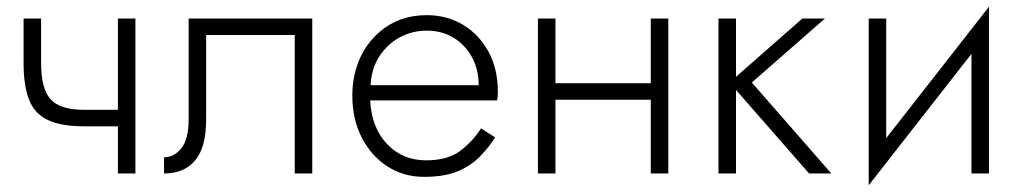

<svg xmlns="http://www.w3.org/2000/svg" viewBox="-20 -515 3036 570"><path d="M102 -460V-328Q102 -252 130 -220.5Q158 -189 230 -189H330V-460H382V0H330V-140H230Q161 -140 121.5 -159Q82 -178 66 -219.5Q50 -261 50 -328V-460Z M907 -460V0H855V-411H592V-160Q592 -78 559.5 -39Q527 0 467 0V-48Q497 -48 518.5 -75Q540 -102 540 -160V-460Z M1450 -107Q1430 -76 1404 -49.5Q1378 -23 1339 -6.5Q1300 10 1239 10Q1178 10 1130 -21Q1082 -52 1054 -106.5Q1026 -161 1026 -231Q1026 -264 1032 -291Q1049 -370 1106.5 -420Q1164 -470 1247 -470Q1307 -470 1354.5 -441.5Q1402 -413 1430 -362Q1458 -311 1458 -242Q1458 -228 1456 -217H1079Q1083 -136 1129 -87.5Q1175 -39 1245 -39Q1310 -39 1347.5 -68Q1385 -97 1408 -134ZM1247 -424Q1204 -424 1167.5 -404.5Q1131 -385 1107 -349Q1083 -313 1080 -262H1401Q1401 -309 1381 -345.5Q1361 -382 1326.5 -403Q1292 -424 1247 -424Z M1577 -460H1629V-268H1912V-460H1964V0H1912V-219H1629V0H1577Z M2113 -460H2165V-287L2362 -460H2429L2212 -270L2448 0H2382L2165 -248V0H2113Z M2611 -460V-105L2916 -495V0H2864V-355L2559 35V-460Z"/></svg>

Font: Jost* Light
Style: Regular
Weight: 300
Version: Version 3.7